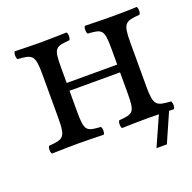

<svg xmlns="http://www.w3.org/2000/svg" viewBox="-104 -535 765 764"><g transform="rotate(-20 279.0 -153.5)"><path d="M479 -307C479 -390 490 -393 551 -398C557 -404 557 -425 551 -431C516 -429 472 -429 439 -429C411 -429 371 -430 332 -431C326 -425 326 -404 332 -398C393 -394 400 -390 400 -307V-242H186V-307C186 -390 193 -393 254 -398C260 -404 260 -425 254 -431C216 -430 177.8 -429 146 -429C116.4 -429 75 -430 35 -431C29 -425 29 -404 35 -398C96 -394 107 -390 107 -307V-122C107 -39 96 -36 35 -31C29 -25 29 -4 35 2C75 1 115.2 0 147 0C178.8 0 218 1 254 2C260 -4 260 -25 254 -31C193 -35 186 -39 186 -122V-209H400V-122C400 -39 393 -36 332 -31C326 -25 326 -4 332 2C368 1 405.2 0 440 0C454.1 0 470.6 0.2 488.2 0.5L433 124H477L531 1.5C537.7 1.7 544.4 1.8 551 2C557 -4 557 -25 551 -31C490 -35 479 -39 479 -122Z"/></g></svg>

Font: Libertinus Serif
Style: Regular
Weight: 400
Designer: Philipp H. Poll
Foundry: Khaled Hosny
Version: Version 6.2